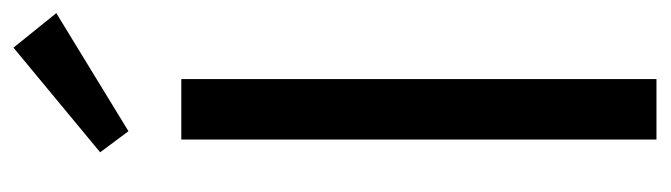

<svg xmlns="http://www.w3.org/2000/svg" viewBox="-366 -604 971 278"><g transform="rotate(-90 119.0 -465.5)"><path d="M143 0H55.5V-688H143ZM67.5 -764.5 37 -805.5 188.5 -931 238.5 -869Z"/></g></svg>

Font: League Spartan Thin
Style: Regular
Weight: 400
Version: Version 2.002